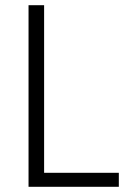

<svg xmlns="http://www.w3.org/2000/svg" viewBox="-20 -720 487 740"><path d="M136 -54H438V0H90V-700H150V-11Z"/></svg>

Font: Pathway Extreme 8pt Thin
Style: Regular
Weight: 100
Designer: Eduardo Rodriguez Tunni
Foundry: Eduardo Rodriguez Tunni
Version: Version 1.000